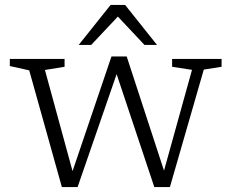

<svg xmlns="http://www.w3.org/2000/svg" viewBox="-20 -752 946 782"><path d="M762 -467.5 681 -480V-512H882.5V-480L810 -468.5L672 10H608.5L455 -450L296 10H232L99 -465.5L20 -483V-512H243V-480L163 -467L275.5 -55L434 -522H496L648 -57ZM300.5 -569 430.5 -732H489.5L619.5 -569H568.5L460 -684.5L351.5 -569Z"/></svg>

Font: Newsreader 6pt Light
Style: Regular
Weight: 300
Designer: Hugues Gentile
Foundry: Production Type
Version: Version 1.003; ttfautohint (v1.8.3)